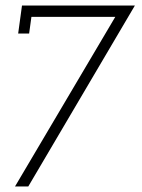

<svg xmlns="http://www.w3.org/2000/svg" viewBox="-20 -670 509 690"><path d="M464.7 -650H59L45.3 -549.6H84.7L92.9 -609.4H394.3L34 0H81.7Z"/></svg>

Font: Josefin Slab Thin
Style: Italic
Weight: 100
Italic angle: -12°
Designer: Santiago Orozco
Foundry: Typemade
Version: Version 2.000